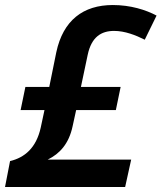

<svg xmlns="http://www.w3.org/2000/svg" viewBox="-28 -744 643 764"><path d="M12 -103 -8 0H470L494 -109H162C209 -132 246 -171 261 -242L275 -306H433L452 -398H294L321 -526C336 -597 375 -621 426 -621C469 -621 512 -604 548 -586L595 -682C552 -705 491 -724 421 -724C303 -724 223 -663 196 -536L168 -398H73L54 -306H149L134 -236C116 -155 70 -117 12 -103Z"/></svg>

Font: Noto Sans SemiBold
Style: Italic
Weight: 600
Italic angle: -12°
Designer: Monotype Design Team
Foundry: Monotype Imaging Inc.
Version: Version 2.013